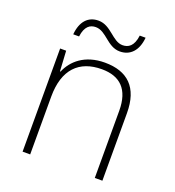

<svg xmlns="http://www.w3.org/2000/svg" viewBox="-131 -823 844 927"><g transform="rotate(20 291.0 -360.0)"><path d="M125 -616H155C162 -671 188 -686 216 -686C271 -686 299 -615 364 -615C417 -615 453 -652 459 -720H429C422 -663 395 -648 366 -648C314 -648 283 -720 218 -720C165 -720 131 -684 125 -616ZM316 -540C213 -540 154 -486 129 -426H126L120 -530H89V0H128V-297C128 -437 197 -505 313 -505C407 -505 460 -455 460 -345V0H499V-347C499 -479 433 -540 316 -540Z"/></g></svg>

Font: Noto Sans Cherokee ExtraLight
Style: Regular
Weight: 200
Designer: Monotype Design Team
Foundry: Monotype Imaging Inc.
Version: Version 2.001